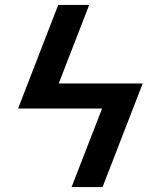

<svg xmlns="http://www.w3.org/2000/svg" viewBox="-20 -755 640 775"><path d="M394 0H269L392 -317H53L215 -735H340L217 -418H556Z"/></svg>

Font: Iosevka Curly Extended Oblique
Style: Bold
Weight: 700
Width: 7
Italic angle: -9°
Monospace: yes
Designer: Belleve Invis
Foundry: Belleve Invis
Version: Version 11.1.0; ttfautohint (v1.8.3)